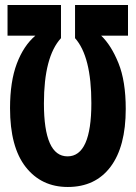

<svg xmlns="http://www.w3.org/2000/svg" viewBox="-20 -734 540 765"><path d="M279 -714V-582Q344 -509 344 -323Q344 -111 249 -111Q155 -111 155 -322Q155 -508 223 -582V-714H10V-592H121Q74 -552 47 -480.5Q20 -409 20 -303Q20 -148 82.5 -68.5Q145 11 250 11Q360 11 420.5 -69.5Q481 -150 481 -300Q481 -411 452 -482.5Q423 -554 383 -592H490V-714Z"/></svg>

Font: Noto Sans Mono UI Condensed ExtraBold
Style: Regular
Weight: 800
Width: 3
Designer: Monotype Design team
Foundry: Monotype Imaging Inc.
Version: 1.000